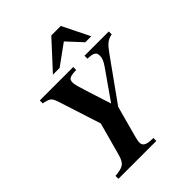

<svg xmlns="http://www.w3.org/2000/svg" viewBox="-249 -1027 1157 1157"><g transform="rotate(-45 329.5 -448.5)"><path d="M233 -311 176 -103C159 -40 138 -31 72 -25V0H395V-25C333 -25 316 -38 316 -66C316 -80 321 -97 326 -117L378 -308L567 -572C599 -617 621 -639 659 -644V-669H452V-644C505 -642 518 -633 518 -602C518 -584 511 -565 490 -535L362 -352L316 -495C295 -561 287 -587 287 -605C287 -635 301 -642 356 -644V-669H71V-644C123 -633 130 -629 146 -581ZM513 -723H564L478 -897H397L237 -723H294L425 -818Z"/></g></svg>

Font: STIXGeneral
Style: Bold Italic
Weight: 700
Italic angle: -16.33°
Designer: MicroPress Inc., with final additions and corrections provided by Coen Hoffman, Elsevier (retired)
Version: Version 1.1.0